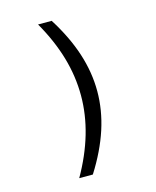

<svg xmlns="http://www.w3.org/2000/svg" viewBox="-112 -707 723 892"><g transform="rotate(-15 250.0 -260.5)"><path d="M157.2 -629.9H222.7Q283.2 -534.2 313 -442.4Q342.8 -350.6 342.8 -259.8Q342.8 -168.9 313 -77.6Q283.2 13.7 222.7 109.4H157.2Q210.9 15.6 237.8 -76.7Q264.6 -168.9 264.6 -259.8Q264.6 -352.5 237.8 -444.3Q210.9 -536.1 157.2 -629.9Z"/></g></svg>

Font: BabelStone Xiangqi
Style: Regular
Weight: 400
Designer: Andrew West
Foundry: BabelStone
Version: Version 11.000 June 09, 2018